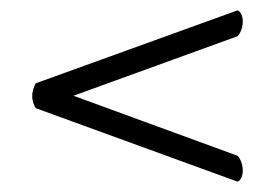

<svg xmlns="http://www.w3.org/2000/svg" viewBox="-20 -424 527 371"><path d="M122 -239 439 -354C452 -368 453 -398 439 -404L49 -263C40 -246 40 -230 49 -215L439 -73C453 -79 452 -109 439 -123Z"/></svg>

Font: Libertinus Serif Display
Style: Regular
Weight: 400
Designer: Philipp H. Poll, Khaled Hosny
Foundry: Caleb Maclennan
Version: Version 7.050;RELEASE